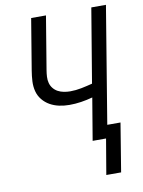

<svg xmlns="http://www.w3.org/2000/svg" viewBox="-100 -803 800 1072"><g transform="rotate(-10 300.0 -267.0)"><path d="M414 201 448 0H372L412 -239Q379 -230 346 -225Q313 -220 280 -220Q250 -220 222 -226Q194 -232 170 -245.5Q146 -259 128.5 -280.5Q111 -302 104 -329Q97 -356 98.5 -385.5Q100 -415 105 -445L153 -735H237L187 -433Q184 -415 183 -396.5Q182 -378 186.5 -361Q191 -344 202 -330.5Q213 -317 228 -309Q243 -301 261 -297.5Q279 -294 297 -294Q329 -294 361 -300.5Q393 -307 424 -315L494 -735H577L468 -74H543L498 201Z"/></g></svg>

Font: Iosevka SS04 Extended Oblique
Style: Regular
Weight: 400
Width: 7
Italic angle: -9°
Monospace: yes
Designer: Belleve Invis
Foundry: Belleve Invis
Version: Version 19.0.0; ttfautohint (v1.8.4)